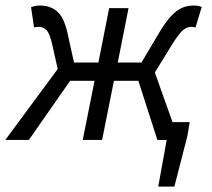

<svg xmlns="http://www.w3.org/2000/svg" viewBox="-37 -516 780 708"><path d="M546.5 172 577.7 0H558.4L571.8 -65.7H662.6L653.9 -14.2L606 172ZM-17.4 0 175.8 -261.4 155.7 -351.5Q146.4 -393.3 134.3 -405.1Q122.1 -417 104.3 -417Q99.2 -417 96.1 -416.6Q93 -416.3 88.6 -414.3L77.5 -489.4Q93.7 -495.6 110.6 -495.6Q147.7 -495.6 173 -474.6Q198.4 -453.7 211.9 -394.1L235.9 -285.3H325.8L365.6 -486.1H437L397.2 -285.3H484.6L549.2 -394.1Q572.9 -434 593.3 -456Q613.7 -478.1 633.7 -486.8Q653.7 -495.6 677.2 -495.6Q686.2 -495.6 694.3 -494Q702.3 -492.5 706.8 -490.1L683.7 -414.3Q679 -416.3 675.6 -416.6Q672.2 -417 668.1 -417Q652.3 -417 637.4 -404.5Q622.5 -391.9 597.3 -351.5L534 -248.7L622.6 0H543.3L473.2 -218.1H383.1L339.5 0H268.1L311.7 -218.1H221.6L69.4 0Z"/></svg>

Font: Source Sans 3
Style: Italic
Weight: 200
Italic angle: -11°
Designer: Paul D. Hunt
Foundry: Adobe
Version: Version 3.046;hotconv 1.0.118;makeotfexe 2.5.65603